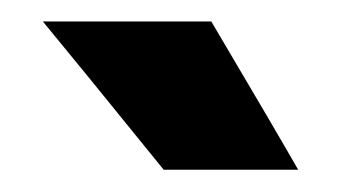

<svg xmlns="http://www.w3.org/2000/svg" viewBox="-20 -720 315 177"><path d="M254.9 -563.5Q235.4 -597.7 174.8 -700.2Q136.7 -700.2 19.5 -700.2Q47.9 -666 130.9 -563.5Q162.1 -563.5 254.9 -563.5Z"/></svg>

Font: LeFont
Style: Regular
Weight: 700
Designer: Leryon MEDIA
Version: Version 1.0